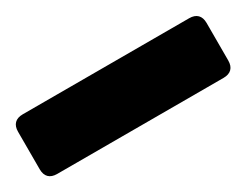

<svg xmlns="http://www.w3.org/2000/svg" viewBox="-33 -126 567 441"><g transform="rotate(-30 250.0 95.0)"><path d="M0 44.9V144.5C0 163.6 10.3 173.8 29.3 173.8H470.7C489.7 173.8 500 163.6 500 144.5V44.9C500 25.9 489.7 15.6 470.7 15.6H29.3C10.3 15.6 0 25.9 0 44.9Z"/></g></svg>

Font: Gyrotrope Black
Style: Regular
Weight: 900
Designer: David Moles
Version: Version 1.003;Glyphs 3.3.1 (3343)